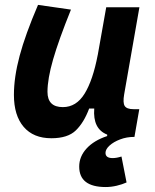

<svg xmlns="http://www.w3.org/2000/svg" viewBox="-20 -547 626 774"><path d="M406.2 207Q299.3 207 299.3 124.5Q299.3 84 329.1 51.5Q358.9 19 412.1 1.5V-4.4Q353.5 -27.3 359.9 -109.4H339.4Q318.4 -53.2 285.9 -21.5Q253.4 10.3 187 10.3Q114.7 10.3 75.4 -35.6Q36.1 -81.5 36.1 -164.6Q36.1 -235.8 59.1 -321.8Q82 -407.7 133.3 -527.3L266.1 -508.3Q216.8 -386.2 194.1 -307.6Q171.4 -229 171.4 -176.8Q171.4 -115.2 233.4 -115.2Q287.6 -115.2 321 -169.4Q354.5 -223.6 374 -325.7V-325.2L408.2 -517.6H542L480.5 -166.5Q474.6 -132.3 482.9 -119.6Q491.2 -106.9 518.1 -106.9H541.5L522 4.9H520.5Q490.7 4.9 464.4 14.9Q438 24.9 421.6 39.8Q405.3 54.7 405.3 69.3Q405.3 90.3 434.1 90.3Q449.7 90.3 469.7 84L490.2 188.5Q473.1 196.3 450.4 201.7Q427.7 207 406.2 207Z"/></svg>

Font: Cascadia Mono
Style: Bold Italic
Weight: 700
Italic angle: -10°
Monospace: yes
Designer: Aaron Bell
Foundry: Saja Typeworks
Version: Version 2404.023; ttfautohint (v1.8.4)